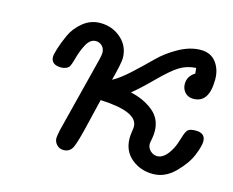

<svg xmlns="http://www.w3.org/2000/svg" viewBox="-71 -535 777 640"><g transform="rotate(15 318.0 -215.5)"><path d="M79.1 -287.1Q79.1 -293.9 85.4 -314.9Q91.8 -335.9 104.5 -364.5Q117.2 -393.1 143.6 -414.6Q169.9 -436 203.1 -436Q245.1 -436 275.1 -409.4Q305.2 -382.8 305.2 -341.8Q305.2 -324.7 289.1 -263.2Q314 -276.4 347.9 -307.6Q381.8 -338.9 408.9 -366Q436 -393.1 474.6 -414.6Q513.2 -436 549.8 -436Q584 -436 602.5 -412.1Q621.1 -388.2 621.1 -353Q621.1 -272 566.9 -272Q548.8 -272 537.8 -283.9Q526.9 -295.9 526.9 -313Q526.9 -339.8 551.8 -355L549.8 -374Q517.6 -372.1 492.7 -356.4Q467.8 -340.8 427.5 -300.3Q387.2 -259.8 360.8 -238.8Q406.7 -229 439 -202.9Q471.2 -176.8 471.2 -132.8Q471.2 -119.6 468.5 -106.9Q465.8 -94.2 465.8 -89.8Q465.8 -75.7 476.3 -65.9Q486.8 -56.2 500 -56.2Q525.9 -56.2 547.9 -97.2Q555.7 -112.3 562.3 -135.3Q568.8 -158.2 575.9 -165Q583 -171.9 603 -171.9Q636.2 -171.9 636.2 -143.1Q636.2 -127 623 -94.5Q609.9 -62 576.4 -28.6Q543 4.9 501 4.9Q458 4.9 427 -21Q396 -46.9 396 -90.8Q396 -100.6 397.9 -112.8Q399.9 -125 399.9 -130.9Q399.9 -182.6 270 -188Q263.2 -159.2 252 -112.8Q233.9 -34.7 224.4 -14.9Q214.8 4.9 192.9 4.9Q178.7 4.9 169.4 -5.1Q160.2 -15.1 160.2 -27.8Q160.2 -33.7 165 -57.1L231 -317.9Q234.9 -334 234.9 -341.8Q234.9 -356 225.8 -365Q216.8 -374 204.1 -374Q185.1 -374 172.6 -351.6Q160.2 -329.1 152.6 -301Q145 -272.9 140.1 -268.1Q131.3 -259.3 113.8 -258.8Q79.1 -259.3 79.1 -287.1Z"/></g></svg>

Font: CMU Typewriter Text Variable Width
Style: Italic
Weight: 500
Italic angle: -14.04°
Version: Version 0.7.0